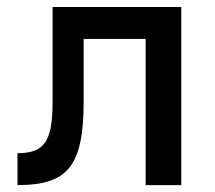

<svg xmlns="http://www.w3.org/2000/svg" viewBox="-20 -538 626 558"><path d="M30.8 0C178.2 0 223.1 -56.2 223.1 -244.6V-424.8H403.3V0H506.8V-517.6H132.8V-241.2C132.8 -127 108.9 -92.8 30.8 -92.8Z"/></svg>

Font: Cascadia Code PL
Style: Regular
Weight: 400
Monospace: yes
Designer: Aaron Bell
Foundry: Saja Typeworks
Version: Version 2404.023